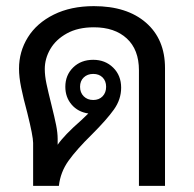

<svg xmlns="http://www.w3.org/2000/svg" viewBox="-20 -606 632 626"><path d="M518 -384V0H433V-377Q433 -444 393.5 -480.5Q354 -517 286 -517Q234 -517 198 -497Q162 -477 144 -446Q126 -415 126 -381Q126 -359 131.5 -333Q137 -307 148 -263Q158 -223 163 -198Q168 -173 168 -153V-134Q189 -165 245 -214L268 -236Q234 -241 213.5 -265Q193 -289 193 -323Q193 -361 218.5 -386Q244 -411 284 -411Q323 -411 349 -385.5Q375 -360 375 -320Q375 -282 351.5 -249Q328 -216 280 -168Q230 -119 203.5 -82Q177 -45 172 0H88V-140Q88 -162 69 -238Q56 -286 49 -320.5Q42 -355 42 -382Q42 -438 71 -484.5Q100 -531 155.5 -558.5Q211 -586 286 -586Q394 -586 456 -532Q518 -478 518 -384ZM284 -280Q303 -280 314.5 -292Q326 -304 326 -323Q326 -342 314.5 -353.5Q303 -365 284 -365Q265 -365 253 -353.5Q241 -342 241 -323Q241 -304 253 -292Q265 -280 284 -280Z"/></svg>

Font: Sarabun
Style: Regular
Weight: 400
Designer: Suppakit Chalermlarp | Katatrad Co.,Ltd.
Foundry: Cadson Demak Co.,Ltd.
Version: Version 1.000; ttfautohint (v1.6)